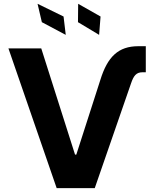

<svg xmlns="http://www.w3.org/2000/svg" viewBox="-20 -979 802 999"><path d="M23.8 -727.3 274.9 0H473L661.9 -545.5C675.1 -584.5 688.9 -603 721.2 -603H738.6V-738.6H699.9C595.9 -738.6 539.4 -683.9 502.1 -563.2L377.1 -174.7H370.4L194.6 -727.3ZM175.4 -959.2 197.8 -863.6 322.1 -797.6 310.7 -893.1ZM495.7 -797.6 503.2 -893.1 386.7 -959.2 385.7 -863.6Z"/></svg>

Font: Inter-Hewn
Style: Bold
Weight: 700
Designer: Rasmus Andersson
Foundry: rsms
Version: Version 3.012;git-f93a4a705